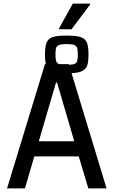

<svg xmlns="http://www.w3.org/2000/svg" viewBox="-20 -1043 723 1063"><path d="M19 0 229 -688H361L570 0H469L416 -177H170L118 0ZM195 -261H391L296 -586H290ZM348 -637Q308 -637 284 -642.5Q260 -648 248.5 -660Q237 -672 233 -692Q229 -712 229 -741Q229 -771 233 -791Q237 -811 248.5 -823.5Q260 -836 284 -841Q308 -846 349 -846Q389 -846 413.5 -841Q438 -836 450 -823.5Q462 -811 466 -791Q470 -771 470 -741Q470 -712 466 -692Q462 -672 450 -660Q438 -648 413.5 -642.5Q389 -637 348 -637ZM348 -684Q378 -684 391 -688.5Q404 -693 407.5 -706Q411 -719 411 -741Q411 -764 407.5 -776.5Q404 -789 391 -794Q378 -799 348 -799Q320 -799 307 -794Q294 -789 290.5 -776.5Q287 -764 287 -741Q287 -719 290.5 -706Q294 -693 307 -688.5Q320 -684 348 -684ZM307 -881V-886L383 -1023H479V-1018L376 -881Z"/></svg>

Font: Saira SemiCondensed Medium
Style: Regular
Weight: 500
Width: 4
Designer: Hector Gatti with collaboration of the Omnibus-Type team
Foundry: Omnibus-Type
Version: Version 1.101